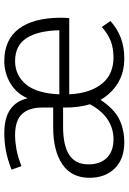

<svg xmlns="http://www.w3.org/2000/svg" viewBox="124 -698 585 872"><g transform="rotate(-90 416.0 -261.5)"><path d="M424 -239Q427 -186 440.5 -148.5Q454 -111 476 -86Q498 -61 527.5 -49.5Q557 -38 590 -38Q632 -38 664.5 -50Q697 -62 730 -91L757 -52Q688 11 588 11Q522 11 474.5 -18.5Q427 -48 399 -97Q358 -35 311 -12Q264 11 206 11Q130 11 87.5 -32.5Q45 -76 45 -147Q45 -229 106.5 -270.5Q168 -312 274 -312H364V-364Q364 -421 335 -453Q306 -485 239 -485Q210 -485 175.5 -479Q141 -473 98 -456L82 -501Q130 -520 170 -527Q210 -534 247 -534Q317 -534 356 -506.5Q395 -479 406 -428Q428 -479 474.5 -506.5Q521 -534 575 -534Q673 -534 722.5 -467Q772 -400 772 -277Q772 -268 771.5 -257.5Q771 -247 770 -239ZM379 -145Q364 -194 364 -259V-267H277Q192 -267 149 -239Q106 -211 106 -152Q106 -98 136 -68Q166 -38 220 -38Q269 -38 309.5 -64.5Q350 -91 379 -145ZM575 -485Q512 -485 470.5 -437Q429 -389 424 -284H715Q713 -381 679.5 -433Q646 -485 575 -485Z"/></g></svg>

Font: Jldddboxgfspflltxgxzjzlszac
Style: Regular
Weight: 300
Designer: Carrois Corporate & Edenspiekermann
Foundry: Carrois Corporate GbR & Edenspiekermann AG
Version: Version 2.001